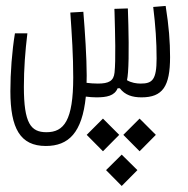

<svg xmlns="http://www.w3.org/2000/svg" viewBox="-20 -323 626 640"><path d="M132.8 163.6C208.5 163.6 253.9 119.6 266.1 -1C277.3 0.5 290 1.5 301.3 1.5C335.4 1.5 361.8 -3.4 372.1 -28.8H379.4C396.5 -6.3 420.9 1.5 451.7 1.5C522 1.5 546.9 -34.7 546.9 -132.8C546.9 -183.6 543 -235.4 532.2 -303.2L490.7 -299.8C498.5 -235.8 502 -184.1 502 -127.9C502 -57.1 487.8 -44.4 449.2 -44.4C435.1 -44.4 418 -46.9 403.3 -55.7C404.8 -62.5 405.8 -70.8 406.7 -82C410.6 -132.8 408.7 -226.6 406.2 -294.9L361.3 -293.5C361.3 -289.6 361.3 -285.6 361.8 -281.2C363.8 -210.4 366.2 -122.1 361.8 -81.1C358.9 -53.2 342.8 -44.4 306.2 -44.4C292.5 -44.4 281.2 -45.4 268.6 -46.9C269 -55.2 269 -63.5 269 -71.8C269 -129.9 263.2 -218.3 257.8 -283.7L214.4 -281.2C219.7 -203.1 224.1 -138.7 224.1 -64.9C224.1 78.6 193.4 117.7 134.8 117.7C82.5 117.7 59.6 87.9 59.6 -33.7C59.6 -93.3 64 -151.9 71.3 -211.9H29.8C20 -152.8 14.6 -80.6 14.6 -19C14.6 105 47.4 163.6 132.8 163.6ZM323.2 72.3 269 126.5 323.2 181.2 377.4 126.5ZM445.3 72.3 391.1 126.5 445.3 181.2 499.5 126.5ZM385.7 192.4 333.5 244.1 385.7 296.9 438 244.1Z"/></svg>

Font: Cascadia Code PL ExtraLight
Style: Regular
Weight: 200
Monospace: yes
Designer: Aaron Bell
Foundry: Saja Typeworks
Version: Version 2404.023